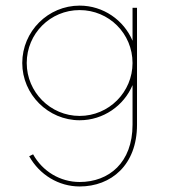

<svg xmlns="http://www.w3.org/2000/svg" viewBox="-20 -425 609 691"><path d="M457 -397V-278.3C425.8 -352.5 351.6 -404.8 266.6 -404.8C153.3 -404.8 60.1 -312.5 60.1 -198.2C60.1 -85 153.3 7.8 266.6 7.8C351.6 7.8 425.8 -44.4 457 -118.7V23.9C457 160.2 372.1 230 266.6 230C196.8 230 133.3 191.9 99.1 130.4L85 137.2C122.1 204.1 191.4 246.1 266.6 246.1C379.9 246.1 473.1 168.9 473.1 23.9V-397ZM266.6 -7.8C161.1 -7.8 76.2 -93.8 76.2 -198.2C76.2 -304.2 161.1 -388.7 266.6 -388.7C372.1 -388.7 457 -304.2 457 -198.2C457 -93.8 372.1 -7.8 266.6 -7.8Z"/></svg>

Font: Now Thin
Style: Regular
Weight: 100
Designer: Alfredo Marco Pradil
Foundry: Alfredo Marco Pradil
Version: Version 1.200;hotconv 1.0.109;makeotfexe 2.5.65596